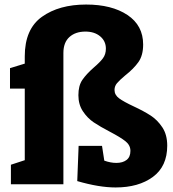

<svg xmlns="http://www.w3.org/2000/svg" viewBox="-20 -811 760 845"><path d="M568 -343Q613 -322 643 -302.5Q673 -283 694.5 -250.5Q716 -218 716 -170Q716 -79 653 -32.5Q590 14 489 14Q416 14 320 -14L326 -169H429L439 -104Q467 -94 492 -94Q520 -94 537 -107Q554 -120 554 -147Q554 -172 532 -189.5Q510 -207 464 -231Q420 -254 392.5 -272.5Q365 -291 345 -321Q325 -351 325 -392Q325 -434 342.5 -459.5Q360 -485 393 -514Q420 -537 433 -554.5Q446 -572 446 -597Q446 -630 421 -651Q396 -672 356 -672Q312 -672 285.5 -648Q259 -624 259 -578V0H28V-86L89 -106V-421H24V-511L89 -531V-563Q89 -683 164.5 -737Q240 -791 359 -791Q472 -791 541 -745Q610 -699 610 -615Q610 -567 589 -537.5Q568 -508 531 -479Q506 -458 495 -445Q484 -432 484 -415Q484 -393 504.5 -378Q525 -363 568 -343Z"/></svg>

Font: Bitter Pro ExtraBold
Style: Regular
Weight: 800
Designer: Sol Matas, and Bitter project Authors
Foundry: Sol Matas
Version: Version 1.010